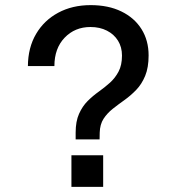

<svg xmlns="http://www.w3.org/2000/svg" viewBox="-20 -730 690 750"><path d="M275.5 -185.5V-212Q275.5 -256 288.8 -285.5Q302 -315 322.2 -335.2Q342.5 -355.5 366 -372.2Q389.5 -389 409.8 -407.2Q430 -425.5 443.2 -450.5Q456.5 -475.5 456.5 -513Q456.5 -546 441 -571Q425.5 -596 397.8 -610.2Q370 -624.5 333.5 -624.5Q272.5 -624.5 232.5 -582.8Q192.5 -541 192.5 -472H89Q89.5 -544 120.8 -597.2Q152 -650.5 207.2 -680.2Q262.5 -710 334 -710Q403.5 -710 454.2 -685.2Q505 -660.5 532.8 -616.2Q560.5 -572 560.5 -513.5Q560.5 -466 547 -433.5Q533.5 -401 512 -378.8Q490.5 -356.5 466.2 -339.2Q442 -322 420.2 -304.8Q398.5 -287.5 384.5 -266Q370.5 -244.5 369.5 -212L369 -185.5ZM259 0V-123.5H383V0Z"/></svg>

Font: Azeret Mono Thin
Style: Regular
Weight: 100
Designer: Martin Vácha
Foundry: Displaay
Version: Version 1.002